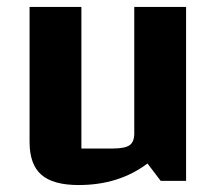

<svg xmlns="http://www.w3.org/2000/svg" viewBox="-20 -520 625 552"><path d="M515 -500V0H442L404 -50Q363 -19 313.5 -3.5Q264 12 206 12Q133 12 99 -17.5Q65 -47 65 -112V-500H214V-93H303Q339 -93 352.5 -102.5Q366 -112 366 -136V-500Z"/></svg>

Font: Changa ExtraLight SemiBold
Style: Regular
Weight: 600
Version: Version 3.002; ttfautohint (v1.8.2)